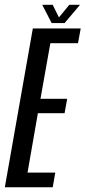

<svg xmlns="http://www.w3.org/2000/svg" viewBox="-52 -796 362 816"><path d="M-31.5 0H172L183 -62.5H65L109 -315H222.5L233.5 -376H120L162 -612.5H279.5L291 -675H87.5ZM167.5 -698H222.5L288 -775.5H242.5L198.5 -722L172 -775.5H127.5Z"/></svg>

Font: Anybody ExtraCondensed
Style: Italic
Weight: 400
Width: 2
Italic angle: -10°
Version: Version 1.113;gftools[0.9.25]